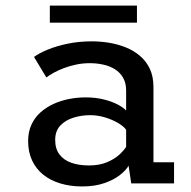

<svg xmlns="http://www.w3.org/2000/svg" viewBox="-20 -661 690 692"><path d="M275.9 11Q233.4 11 197.7 0.2Q162 -10.5 136 -31.3Q110 -52.1 95.7 -82.6Q81.4 -113.1 81.4 -152.6Q81.4 -185.9 93.3 -211.6Q105.2 -237.4 126 -256Q146.9 -274.6 173.3 -286.6Q199.8 -298.6 229.3 -304.3Q258.8 -310 288.3 -310Q324.3 -310 354 -302.6Q383.8 -295.1 404.6 -284.1Q425.5 -273 434.6 -262.6V-334.3Q434.6 -361.9 423.6 -380.9Q412.6 -399.9 394.1 -411.5Q375.6 -423 352.2 -428.1Q328.8 -433.3 303.6 -433.3Q278.2 -433.3 254.6 -428.3Q231.1 -423.4 210.6 -415.6Q190.1 -407.9 174 -399Q157.8 -390.1 147.1 -381.8L102.6 -455.7Q120.4 -469.1 151.5 -482Q182.7 -494.9 223.4 -503.4Q264.1 -512 310.3 -512Q341.1 -512 372.6 -507Q404.1 -501.9 432.9 -490.4Q461.6 -478.9 484.3 -459.8Q507 -440.6 520.1 -412.9Q533.1 -385.2 533.1 -347V-76.1H607.3V0H453L443.4 -63.9Q434.4 -47.6 412.4 -30.3Q390.4 -12.9 356 -1Q321.7 11 275.9 11ZM300.6 -64.7Q338 -64.7 365.1 -76.1Q392.3 -87.4 409.6 -103.2Q426.9 -119.1 434.6 -131.7V-193.3Q425.7 -205.9 405.2 -217.9Q384.8 -229.9 358.4 -237.9Q332.1 -245.9 304.9 -245.9Q273.7 -245.9 244.8 -236.9Q215.9 -228 197.4 -208.5Q178.9 -188.9 178.9 -156.9Q178.9 -124.9 194.1 -104.6Q209.3 -84.2 236.7 -74.5Q264.1 -64.7 300.6 -64.7ZM159.6 -579.4V-640.7H473.6V-579.4Z"/></svg>

Font: Trispace Thin
Style: Regular
Weight: 100
Designer: Tyler Finck
Foundry: Etcetera Type Company
Version: Version 1.210